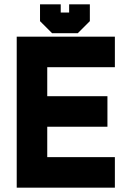

<svg xmlns="http://www.w3.org/2000/svg" viewBox="-20 -870 610 890"><path d="M57.5 0V-700H512.5V-558.5H199V-424H478V-282.5H199V-141.5H512.5V0ZM130 -71H447.5H130V-353.5H412.5H130V-629.5H447.5H130ZM221.5 -716 165.5 -772V-850H261.5V-812H300.5V-850H396.5V-772L340.5 -716ZM247.5 -760H315.5L348.5 -796V-809V-796L315.5 -760H247.5L214.5 -796V-809V-796Z"/></svg>

Font: Tourney Thin Black
Style: Regular
Weight: 900
Version: Version 1.015